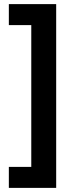

<svg xmlns="http://www.w3.org/2000/svg" viewBox="-20 -748 346 933"><path d="M23 63H132V-626H23V-728H253V165H23Z"/></svg>

Font: Noto Sans Armenian ExtraCondensed
Style: Bold
Weight: 700
Width: 2
Designer: Monotype Design Team
Foundry: Monotype Imaging Inc.
Version: Version 2.008; ttfautohint (v1.8.4.7-5d5b)